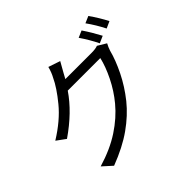

<svg xmlns="http://www.w3.org/2000/svg" viewBox="-203 -1089 1406 1406"><g transform="rotate(-45 500.0 -385.5)"><path d="M765 -800Q809 -735 847 -663L793 -639Q758 -710 712 -777ZM875 -840Q923 -772 958 -704L905 -680Q868 -753 822 -817ZM496 -752Q470 -707 452 -674L429 -632H700Q741 -632 765 -641L831 -601Q817 -576 808 -548Q788 -470 743 -378.5Q698 -287 631 -203Q564 -120 468 -52Q372 16 233 69L160 3Q297 -38 395 -102.5Q493 -167 560 -248Q619 -319 661 -404Q703 -489 719 -560H382Q292 -427 128 -314L58 -365Q187 -445 264 -539Q341 -633 373 -703Q392 -737 404 -783Z"/></g></svg>

Font: Gothic Nguyen
Style: Regular
Weight: 400
Designer: MORI Takayuki
Version: Version 1.220;July 21, 2023;FontCreator 14.0.0.2814 64-bit